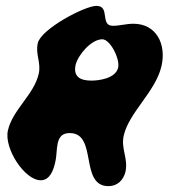

<svg xmlns="http://www.w3.org/2000/svg" viewBox="-20 -648 575 655"><path d="M238 -427C246 -460 291 -514 329 -514C356 -514 390 -447 383 -417C374 -380 317 -373 292 -373C254 -373 229 -386 238 -427ZM218 -194C314 -194 250 -13 350 -13C380 -13 401 -33 408 -62C418 -107 392 -141 402 -185C420 -265 511 -335 531 -423C548 -498 513 -567 435 -567C411 -567 388 -560 365 -560C320 -560 357 -628 309 -628C269 -628 120 -549 109 -501C100 -463 121 -434 112 -396C96 -325 23 -274 7 -203C-7 -142 64 -33 119 -33C151 -33 163 -70 168 -93C174 -117 172 -137 177 -160C183 -184 195 -194 218 -194Z"/></svg>

Font: Charger
Style: OversprayIt
Weight: 400
Designer: Jasper
Foundry: Cannot Into Space Fonts
Version: Version 0.980